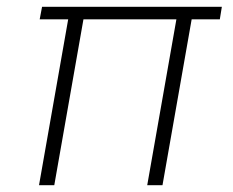

<svg xmlns="http://www.w3.org/2000/svg" viewBox="-20 -546 686 566"><path d="M95 0 181 -489H97L104 -526H634L628 -489H545L459 0H414L500 -489H226L140 0Z"/></svg>

Font: DM Sans 9pt ExtraLight
Style: Italic
Weight: 250
Italic angle: -10°
Version: Version 4.004;gftools[0.9.30]